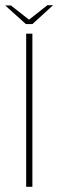

<svg xmlns="http://www.w3.org/2000/svg" viewBox="-23 -721 225 741"><path d="M78 0V-591H102V0ZM77 -628 -3 -700H19L89 -645L160 -701H182L102 -628Z"/></svg>

Font: Alumni Sans Thin
Style: Regular
Weight: 100
Designer: Robert E. Leuschke
Foundry: Robert E. Leuschke
Version: Version 1.018